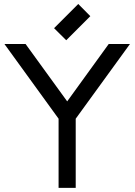

<svg xmlns="http://www.w3.org/2000/svg" viewBox="-20 -934 671 957"><path d="M107.4 -714.8 314.9 -428.7 522 -714.8H627.9L357.4 -342.3V2.4H272V-342.3L2 -714.8ZM249.5 -793.5 370.1 -914.1 430.2 -853.5 310.1 -733.4Z"/></svg>

Font: Proletarsk
Style: Regular
Weight: 400
Designer: Peter Wiegel, original typeface by Carl Albert Fahrenwaldt 1901
Foundry: Peter Wiegel
Version: Version 1.000 2010 initial release